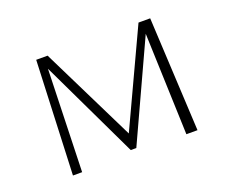

<svg xmlns="http://www.w3.org/2000/svg" viewBox="-77 -529 774 649"><g transform="rotate(-20 310.0 -205.0)"><path d="M534 0H494L481 -366L319 -14H299L130 -368L119 0H86L103 -410H144L312 -69L471 -410H513Z"/></g></svg>

Font: EauTestText Light
Style: Regular
Weight: 300
Designer: Christian Thalmann (Catharsis Fonts)
Version: Version 0.001;PS 000.001;hotconv 1.0.88;makeotf.lib2.5.64775